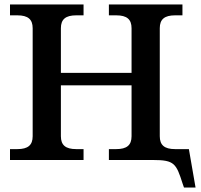

<svg xmlns="http://www.w3.org/2000/svg" viewBox="-20 -720 906 864"><path d="M254 -107V-336H572V-107C572 -67 551 -49 503 -49H470V0H669C765 0 773 16 802 107L808 124H860L830 -49H768C720 -49 699 -67 699 -107V-593C699 -633 720 -651 768 -651H801V-700H470V-651H503C551 -651 572 -633 572 -593V-392H254V-593C254 -633 275 -651 323 -651H356V-700H25V-651H58C106 -651 127 -633 127 -593V-107C127 -67 106 -49 58 -49H25V0H356V-49H323C275 -49 254 -67 254 -107Z"/></svg>

Font: LT Superior Serif Semibold
Style: Regular
Weight: 600
Designer: Daniel Lyons
Foundry: LyonsType
Version: Version 2.120;FEAKit 1.0